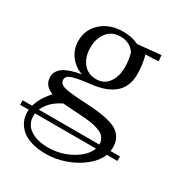

<svg xmlns="http://www.w3.org/2000/svg" viewBox="-195 -575 938 999"><g transform="rotate(30 273.5 -75.5)"><path d="M-19 119.1H38.1Q50.8 68.8 100.1 14.2Q43.9 -6.8 43.9 -58.1Q43.9 -93.8 76.9 -116.9Q109.9 -140.1 180.2 -151.9Q132.8 -168.9 105 -207.3Q77.1 -245.6 77.1 -294.9Q77.1 -362.8 127.7 -407.5Q178.2 -452.1 257.8 -452.1Q311 -452.1 350.1 -432.1L488.8 -445.8L492.2 -418V-411.1L463.9 -408.2Q430.2 -408.2 415 -407.2Q430.2 -354 430.2 -294.9Q430.2 -151.4 247.1 -130.9Q176.3 -123 143.1 -112.8Q109.9 -102.5 109.9 -80.1Q109.9 -55.2 141.6 -45.9Q173.3 -36.6 270 -32.2Q320.8 -29.8 356.9 -25.1Q393.1 -20.5 423.8 -11.2Q454.6 -2 472.9 12.5Q491.2 26.9 501.2 48.6Q511.2 70.3 511.2 100.1Q511.2 104.5 508.8 119.1H565.9V146H502Q485.4 189 440.4 225.1Q395.5 261.2 337.9 281Q280.3 300.8 224.1 300.8Q173.8 300.8 135.5 288.8Q97.2 276.9 75.4 256.6Q53.7 236.3 43 212.2Q32.2 188 32.2 161.1Q32.2 152.8 33.2 146H-19ZM69.8 161.1Q69.8 211.4 110.4 238.8Q150.9 266.1 215.8 266.1Q292.5 266.1 356.2 230.2Q419.9 194.3 437 146H70.8Q69.8 150.9 69.8 161.1ZM78.1 119.1H441.9Q441.9 103.5 436.5 91.6Q431.2 79.6 422.6 71Q414.1 62.5 398.2 56.2Q382.3 49.8 367.4 45.9Q352.5 42 328.4 39.3Q304.2 36.6 284.7 35.2Q265.1 33.7 234.9 32.2Q220.2 31.7 172.9 27.8Q169.9 29.3 165 31.5Q160.2 33.7 146.7 42.2Q133.3 50.8 121.6 60.5Q109.9 70.3 97.4 86.2Q85 102.1 78.1 119.1ZM256.8 -167Q303.7 -167 329.8 -203.1Q356 -239.3 356 -294.9Q356 -340.3 344.2 -378.9Q314.5 -422.9 257.8 -422.9Q206.1 -422.9 177.5 -386.5Q148.9 -350.1 148.9 -294.9Q148.9 -239.7 177.2 -203.4Q205.6 -167 256.8 -167Z"/></g></svg>

Font: Dihjauti S
Style: Regular
Weight: 400
Designer: T. Christopher White
Version: Version 3.0.0